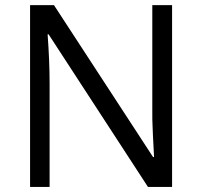

<svg xmlns="http://www.w3.org/2000/svg" viewBox="-20 -734 794 754"><path d="M655.8 0H561L170.9 -599.1H167Q174.8 -493.7 174.8 -405.8V0H98.1V-713.9H191.9L581.1 -117.2H585Q584 -130.4 580.6 -201.9Q577.1 -273.4 578.1 -304.2V-713.9H655.8Z"/></svg>

Font: f01525491
Style: Regular
Weight: 400
Foundry: Ascender Corporation
Version: Version 1.10